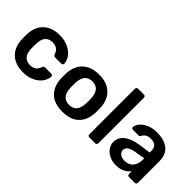

<svg xmlns="http://www.w3.org/2000/svg" viewBox="10 -1340 1979 1979"><g transform="rotate(45 999.5 -350.0)"><path d="M291 10Q181 10 116 -50.5Q51 -111 46 -220Q45 -235 45 -259.5Q45 -284 46 -300Q50 -409 115.5 -469.5Q181 -530 291 -530Q354 -530 399.5 -512Q445 -494 474.5 -467.5Q504 -441 518 -411Q532 -381 533 -357Q534 -346 526.5 -339.5Q519 -333 509 -333H421Q410 -333 405 -337.5Q400 -342 395 -353Q380 -393 355.5 -409.5Q331 -426 293 -426Q242 -426 213 -395Q184 -364 182 -295Q181 -277 181 -258Q181 -239 182 -225Q184 -156 213 -125Q242 -94 293 -94Q331 -94 356 -110.5Q381 -127 395 -167Q400 -178 405 -182.5Q410 -187 421 -187H509Q519 -187 526.5 -180.5Q534 -174 533 -163Q532 -141 518.5 -111Q505 -81 476 -54Q447 -27 401.5 -8.5Q356 10 291 10Z M867 10Q747 10 684.5 -52Q622 -114 617 -216Q616 -234 616 -260Q616 -286 617 -304Q620 -355 637.5 -396.5Q655 -438 686.5 -468Q718 -498 763.5 -514Q809 -530 867 -530Q926 -530 971 -514Q1016 -498 1047.5 -468Q1079 -438 1096.5 -396.5Q1114 -355 1117 -304Q1118 -286 1118 -260Q1118 -234 1117 -216Q1112 -114 1049.5 -52Q987 10 867 10ZM867 -89Q975 -89 981 -221Q982 -236 982 -260Q982 -284 981 -299Q978 -364 949.5 -397.5Q921 -431 867 -431Q813 -431 784.5 -397.5Q756 -364 753 -299Q752 -284 752 -260Q752 -236 753 -221Q759 -89 867 -89Z M1254 0Q1243 0 1236.5 -6.5Q1230 -13 1230 -24V-686Q1230 -697 1236.5 -703.5Q1243 -710 1254 -710H1337Q1348 -710 1354.5 -703.5Q1361 -697 1361 -686V-24Q1361 -13 1354.5 -6.5Q1348 0 1337 0Z M1645 10Q1606 10 1572 -2Q1538 -14 1513.5 -34.5Q1489 -55 1474.5 -83Q1460 -111 1460 -143Q1460 -178 1475 -205.5Q1490 -233 1517 -254Q1544 -275 1582 -289Q1620 -303 1666 -310L1803 -330V-351Q1803 -393 1782 -416Q1761 -439 1710 -439Q1673 -439 1651 -424.5Q1629 -410 1618 -386Q1610 -373 1595 -373H1516Q1494 -373 1494 -395Q1495 -411 1507 -434Q1519 -457 1545 -478.5Q1571 -500 1612 -515Q1653 -530 1711 -530Q1774 -530 1817 -514.5Q1860 -499 1887 -473Q1914 -447 1925.5 -412Q1937 -377 1937 -338V-24Q1937 -13 1930.5 -6.5Q1924 0 1913 0H1832Q1821 0 1814.5 -6.5Q1808 -13 1808 -24V-63Q1788 -35 1749 -12.5Q1710 10 1645 10ZM1679 -85Q1705 -85 1728 -93.5Q1751 -102 1768 -119.5Q1785 -137 1795 -163.5Q1805 -190 1805 -226V-247L1704 -231Q1644 -222 1616 -202Q1588 -182 1588 -153Q1588 -136 1595.5 -123.5Q1603 -111 1616 -102.5Q1629 -94 1645 -89.5Q1661 -85 1679 -85Z"/></g></svg>

Font: Fz Rubik Med
Style: Regular
Weight: 500
Designer: Hubert and Fischer
Foundry: Hubert and Fischer
Version: Vit hóa bi FontZin.com